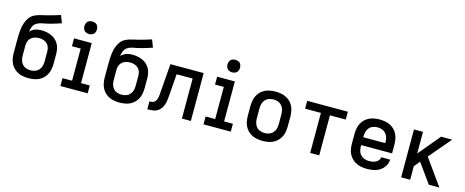

<svg xmlns="http://www.w3.org/2000/svg" viewBox="-40 -1400 4976 2053"><g transform="rotate(15 2448.0 -373.5)"><path d="M288 8Q323 8 358 0.5Q393 -7 423 -26.5Q453 -46 473 -75.5Q493 -105 501 -140Q509 -175 509 -210V-320Q509 -354 500.5 -386.5Q492 -419 471.5 -446.5Q451 -474 422 -491Q393 -508 360 -515.5Q327 -523 293 -523Q270 -523 247 -519Q224 -515 203.5 -503.5Q183 -492 167 -475Q170 -503 180.5 -529.5Q191 -556 215 -572.5Q239 -589 266.5 -594Q294 -599 321.5 -605Q349 -611 376 -618.5Q403 -626 429.5 -634.5Q456 -643 483 -652L451 -735Q417 -724 383 -714Q349 -704 314.5 -695Q280 -686 245 -678.5Q210 -671 177 -655.5Q144 -640 122.5 -611Q101 -582 89.5 -548Q78 -514 73.5 -478Q69 -442 68 -406.5Q67 -371 67 -335V-210Q67 -175 75 -140Q83 -105 103 -75.5Q123 -46 153 -26.5Q183 -7 218 0.5Q253 8 288 8ZM288 -79Q263 -79 238.5 -87.5Q214 -96 197 -115.5Q180 -135 173.5 -160Q167 -185 167 -210V-320Q167 -344 174.5 -367Q182 -390 200.5 -406.5Q219 -423 242 -429.5Q265 -436 289 -436Q313 -436 336 -429.5Q359 -423 377 -406.5Q395 -390 402.5 -367Q410 -344 410 -320V-210Q410 -185 403.5 -160Q397 -135 379.5 -115.5Q362 -96 338 -87.5Q314 -79 288 -79Z M641 0H943V-87H846V-530H650V-443H747V-87H641ZM792 -616Q811 -616 828.5 -624Q846 -632 854 -649Q862 -666 862 -685Q862 -704 854 -721.5Q846 -739 828.5 -747Q811 -755 792 -755Q773 -755 756 -747Q739 -739 731 -721.5Q723 -704 723 -685Q723 -666 731 -649Q739 -632 756 -624Q773 -616 792 -616Z M1296 8Q1331 8 1366 0.5Q1401 -7 1431 -26.5Q1461 -46 1481 -75.5Q1501 -105 1509 -140Q1517 -175 1517 -210V-320Q1517 -354 1508.5 -386.5Q1500 -419 1479.5 -446.5Q1459 -474 1430 -491Q1401 -508 1368 -515.5Q1335 -523 1301 -523Q1278 -523 1255 -519Q1232 -515 1211.5 -503.5Q1191 -492 1175 -475Q1178 -503 1188.5 -529.5Q1199 -556 1223 -572.5Q1247 -589 1274.5 -594Q1302 -599 1329.5 -605Q1357 -611 1384 -618.5Q1411 -626 1437.5 -634.5Q1464 -643 1491 -652L1459 -735Q1425 -724 1391 -714Q1357 -704 1322.5 -695Q1288 -686 1253 -678.5Q1218 -671 1185 -655.5Q1152 -640 1130.5 -611Q1109 -582 1097.5 -548Q1086 -514 1081.5 -478Q1077 -442 1076 -406.5Q1075 -371 1075 -335V-210Q1075 -175 1083 -140Q1091 -105 1111 -75.5Q1131 -46 1161 -26.5Q1191 -7 1226 0.5Q1261 8 1296 8ZM1296 -79Q1271 -79 1246.5 -87.5Q1222 -96 1205 -115.5Q1188 -135 1181.5 -160Q1175 -185 1175 -210V-320Q1175 -344 1182.5 -367Q1190 -390 1208.5 -406.5Q1227 -423 1250 -429.5Q1273 -436 1297 -436Q1321 -436 1344 -429.5Q1367 -423 1385 -406.5Q1403 -390 1410.5 -367Q1418 -344 1418 -320V-210Q1418 -185 1411.5 -160Q1405 -135 1387.5 -115.5Q1370 -96 1346 -87.5Q1322 -79 1296 -79Z M1603 0Q1634 0 1665.5 -4Q1697 -8 1722.5 -27Q1748 -46 1762.5 -74Q1777 -102 1782.5 -132.5Q1788 -163 1790 -195L1809 -443H1986V0H2085V-530H1717L1691 -201V-200Q1690 -184 1688 -167.5Q1686 -151 1680.5 -135Q1675 -119 1663.5 -106.5Q1652 -94 1635.5 -90.5Q1619 -87 1603 -87Z M2225 0H2527V-87H2430V-530H2234V-443H2331V-87H2225ZM2376 -616Q2395 -616 2412.5 -624Q2430 -632 2438 -649Q2446 -666 2446 -685Q2446 -704 2438 -721.5Q2430 -739 2412.5 -747Q2395 -755 2376 -755Q2357 -755 2340 -747Q2323 -739 2315 -721.5Q2307 -704 2307 -685Q2307 -666 2315 -649Q2323 -632 2340 -624Q2357 -616 2376 -616Z M2880 8Q2915 8 2950 0.5Q2985 -7 3015 -26.5Q3045 -46 3065 -75.5Q3085 -105 3093 -140Q3101 -175 3101 -210V-320Q3101 -355 3093 -390Q3085 -425 3065 -454.5Q3045 -484 3015 -503.5Q2985 -523 2950 -530.5Q2915 -538 2880 -538Q2845 -538 2810 -530.5Q2775 -523 2745 -503.5Q2715 -484 2695 -454.5Q2675 -425 2667 -390Q2659 -355 2659 -320V-210Q2659 -175 2667 -140Q2675 -105 2695 -75.5Q2715 -46 2745 -26.5Q2775 -7 2810 0.5Q2845 8 2880 8ZM2880 -79Q2855 -79 2830.5 -87.5Q2806 -96 2789 -115.5Q2772 -135 2765.5 -160Q2759 -185 2759 -210V-320Q2759 -346 2765.5 -370.5Q2772 -395 2789 -414.5Q2806 -434 2830.5 -442.5Q2855 -451 2880 -451Q2906 -451 2930 -442.5Q2954 -434 2971.5 -414.5Q2989 -395 2995.5 -370.5Q3002 -346 3002 -320V-210Q3002 -185 2995.5 -160Q2989 -135 2971.5 -115.5Q2954 -96 2930 -87.5Q2906 -79 2880 -79Z M3406 0H3506V-443H3681V-530H3231V-443H3406Z M4034 8Q4072 8 4109 0.5Q4146 -7 4178 -27.5Q4210 -48 4229.5 -81Q4249 -114 4251 -152H4152Q4150 -133 4138 -117.5Q4126 -102 4108.5 -93.5Q4091 -85 4072.5 -82Q4054 -79 4035 -79Q4009 -79 3984 -87.5Q3959 -96 3941.5 -115Q3924 -134 3917.5 -159Q3911 -184 3911 -210V-222H4253V-320Q4253 -355 4245 -390Q4237 -425 4217 -454.5Q4197 -484 4167 -503.5Q4137 -523 4102 -530.5Q4067 -538 4032 -538Q3997 -538 3962 -530.5Q3927 -523 3897 -503.5Q3867 -484 3847 -454.5Q3827 -425 3819 -390Q3811 -355 3811 -320V-210Q3811 -175 3819 -140Q3827 -105 3847.5 -75.5Q3868 -46 3898.5 -26.5Q3929 -7 3964 0.5Q3999 8 4034 8ZM3911 -309V-320Q3911 -346 3917.5 -370.5Q3924 -395 3941 -414.5Q3958 -434 3982.5 -442.5Q4007 -451 4032 -451Q4058 -451 4082 -442.5Q4106 -434 4123.5 -414.5Q4141 -395 4147.5 -370.5Q4154 -346 4154 -320V-309Z M4413 0H4513V-150L4566 -213L4572 -205L4719 0H4836L4630 -288L4836 -530H4713L4513 -290V-530H4413Z"/></g></svg>

Font: Iosevka Sparkle Medium
Style: Regular
Weight: 500
Designer: Belleve Invis
Foundry: Belleve Invis
Version: Version 4.5.0; ttfautohint (v1.8.3)